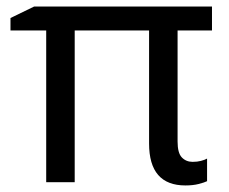

<svg xmlns="http://www.w3.org/2000/svg" viewBox="-20 -556 699 586"><path d="M568 -62Q582 -62 593.5 -65Q605 -68 612 -72V-3Q604 1 586.5 5.5Q569 10 546 10Q435 10 435 -118V-463H208V0H121V-463H12V-501L84 -536H627V-463H522V-124Q522 -89 535 -75.5Q548 -62 568 -62Z"/></svg>

Font: Noto IKEA Latin
Style: Regular
Weight: 400
Designer: Monotype Design Team
Foundry: Monotype Imaging Inc.
Version: Version 1.0